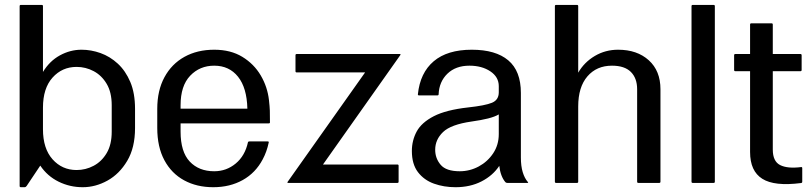

<svg xmlns="http://www.w3.org/2000/svg" viewBox="-20 -745 3308 782"><path d="M65 -725H150Q155 -725 155 -720V-452Q182 -496.5 224 -519.5Q266 -542.5 312 -542.5Q351 -542.5 389.5 -528.8Q428 -515 459.8 -485.8Q491.5 -456.5 510.8 -411Q530 -365.5 530 -301.5V-223.5Q530 -143.5 498.2 -90Q466.5 -36.5 417.8 -9.5Q369 17.5 317 17.5Q264.5 17.5 218.8 -5Q173 -27.5 144 -70.5L88.5 12.5Q85 17.5 80 17.5H65Q60 17.5 60 12.5V-720Q60 -725 65 -725ZM155 -218.5Q155 -140 194 -96.2Q233 -52.5 292 -52.5Q329 -52.5 361.5 -69.8Q394 -87 414.5 -121.5Q435 -156 435 -208.5V-316.5Q435 -369 414.5 -403.5Q394 -438 361.5 -455.2Q329 -472.5 292 -472.5Q233 -472.5 194 -429Q155 -385.5 155 -306.5Z M1074.5 -164.5Q1066.5 -126.5 1050 -96Q1021 -41 968.8 -11.8Q916.5 17.5 848.5 17.5Q781.5 17.5 730 -10.5Q678.5 -38.5 649.5 -92.5Q620.5 -146.5 620.5 -224V-301.5Q620.5 -376.5 649.8 -430.5Q679 -484.5 731.2 -513.5Q783.5 -542.5 852.5 -542.5Q919.5 -542.5 967 -513.5Q1014.5 -484.5 1042 -437.8Q1069.5 -391 1075.5 -337Q1078.5 -310.5 1079 -294.2Q1079.5 -278 1079.5 -246.5Q1079.5 -242.5 1074.5 -242.5H715.5V-209Q715.5 -126.5 752.8 -87Q790 -47.5 852.5 -47.5Q902 -47.5 940 -79Q978 -110.5 990 -166Q991 -169 995.5 -169H1070.5Q1075.5 -169 1074.5 -164.5ZM852.5 -477.5Q793.5 -477.5 754.5 -436.5Q715.5 -395.5 715.5 -316.5V-302.5H987.5Q985.5 -387.5 949.5 -432.5Q913.5 -477.5 852.5 -477.5Z M1152 -5 1467 -450H1188.5Q1183.5 -450 1183.5 -455V-520Q1183.5 -525 1188.5 -525H1608.5Q1613.5 -525 1610 -520L1295.5 -75H1598.5Q1603.5 -75 1603.5 -70V-5Q1603.5 0 1598.5 0H1153.5Q1148.5 0 1152 -5Z M2038.5 -3Q2018.5 -26.5 2013.5 -69.5Q1987.5 -30 1941.2 -6.2Q1895 17.5 1835.5 17.5Q1788 17.5 1747.5 3Q1707 -11.5 1682.2 -44Q1657.5 -76.5 1657.5 -130Q1657.5 -173 1677.2 -209.5Q1697 -246 1747 -271.8Q1797 -297.5 1887 -307.5Q1956 -315 1983.8 -326.5Q2011.5 -338 2011.5 -369V-394Q2011.5 -431.5 1977 -454.5Q1942.5 -477.5 1892 -477.5Q1836 -477.5 1802.2 -444.8Q1768.5 -412 1766.5 -361Q1766.5 -356.5 1761.5 -356.5H1686.5Q1681.5 -356.5 1682 -361Q1691 -448.5 1746.5 -495.5Q1802 -542.5 1901.5 -542.5Q1999 -542.5 2050.2 -499.2Q2101.5 -456 2101.5 -366.5V-104Q2101.5 -68.5 2109 -43.8Q2116.5 -19 2130 -3.5Q2133 0 2128.5 0H2046.5Q2041.5 0 2038.5 -3ZM1752.5 -135Q1752.5 -100 1774.8 -73.8Q1797 -47.5 1852.5 -47.5Q1893.5 -47.5 1929.8 -67Q1966 -86.5 1988.8 -120.8Q2011.5 -155 2011.5 -199V-279Q1995.5 -269.5 1967.8 -262.5Q1940 -255.5 1900.5 -250Q1816.5 -238 1784.5 -207.2Q1752.5 -176.5 1752.5 -135Z M2245 -725H2330Q2335 -725 2335 -720V-449Q2359.5 -491.5 2402.5 -517Q2445.5 -542.5 2497.5 -542.5Q2575 -542.5 2622.5 -499.5Q2670 -456.5 2670 -381.5V-5Q2670 0 2665 0H2580Q2575 0 2575 -5V-381.5Q2575 -426.5 2549.5 -452Q2524 -477.5 2472.5 -477.5Q2410 -477.5 2372.5 -434Q2335 -390.5 2335 -311.5V-5Q2335 0 2330 0H2245Q2240 0 2240 -5V-720Q2240 -725 2245 -725Z M2801.5 -725H2886.5Q2891.5 -725 2891.5 -720V-5Q2891.5 0 2886.5 0H2801.5Q2796.5 0 2796.5 -5V-720Q2796.5 -725 2801.5 -725Z M3247.5 -60V-5Q3247.5 0 3242.5 0.5Q3134.5 14.5 3084.8 -16.8Q3035 -48 3035 -126V-455H2975Q2970 -455 2970 -460V-520Q2970 -525 2975 -525H3035V-645Q3035 -650 3040 -650H3122.5Q3127.5 -650 3127.5 -645V-525H3240Q3245 -525 3245 -520V-460Q3245 -455 3240 -455H3127.5V-136Q3127.5 -88 3157.2 -72.8Q3187 -57.5 3243 -64.5Q3247.5 -65 3247.5 -60Z"/></svg>

Font: MFEK Sans
Style: Regular
Weight: 400
Designer: Owen Earl
Foundry: indestructible type*
Version: Version 0.001; ttfautohint (v1.8.4.7-5d5b)